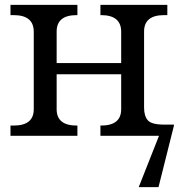

<svg xmlns="http://www.w3.org/2000/svg" viewBox="-20 -556 732 786"><path d="M665 -536.1V-494.1H651.9Q569.8 -494.1 569.8 -426.8V-115.2Q569.8 -81.5 585 -63.7Q600.1 -45.9 651.9 -45.9H691.9V-41L628.9 210H547.9L630.9 0H391.1V-42H394Q476.1 -42 476.1 -108.9V-252H211.9V-108.9Q211.9 -42 293.9 -42H296.9V0H22.9V-42H36.1Q118.2 -42 118.2 -108.9V-425.8Q118.2 -494.1 36.1 -494.1H22.9V-536.1H296.9V-494.1H293.9Q211.9 -494.1 211.9 -426.8V-297.9H476.1V-425.8Q476.1 -494.1 394 -494.1H391.1V-536.1Z"/></svg>

Font: Droid-TTFautohint Serif
Style: Regular
Weight: 400
Foundry: Ascender Corporation
Version: Version 1.00; ttfautohint (v1.00rc1.4-1a1c-dirty) -l 8 -r 50